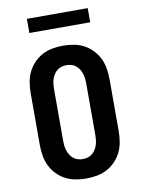

<svg xmlns="http://www.w3.org/2000/svg" viewBox="-100 -993 799 1069"><g transform="rotate(-10 300.0 -458.5)"><path d="M300 8Q270 8 239.5 2.5Q209 -3 182.5 -17Q156 -31 134.5 -53.5Q113 -76 100 -103Q87 -130 82 -160.5Q77 -191 77 -221V-514Q77 -544 82 -574.5Q87 -605 100 -632Q113 -659 134.5 -681.5Q156 -704 182.5 -718Q209 -732 239.5 -737.5Q270 -743 300 -743Q330 -743 360.5 -737.5Q391 -732 417.5 -718Q444 -704 465.5 -681.5Q487 -659 500 -632Q513 -605 518 -574.5Q523 -544 523 -514V-221Q523 -191 518 -160.5Q513 -130 500 -103Q487 -76 465.5 -53.5Q444 -31 417.5 -17Q391 -3 360.5 2.5Q330 8 300 8ZM300 -102Q314 -102 328 -106Q342 -110 353 -119Q364 -128 371.5 -140Q379 -152 383.5 -165.5Q388 -179 389.5 -193Q391 -207 391 -221V-514Q391 -528 389.5 -542Q388 -556 383.5 -569.5Q379 -583 371.5 -595Q364 -607 353 -616Q342 -625 328 -629Q314 -633 300 -633Q286 -633 272 -629Q258 -625 247 -616Q236 -607 228.5 -595Q221 -583 216.5 -569.5Q212 -556 210.5 -542Q209 -528 209 -514V-221Q209 -207 210.5 -193Q212 -179 216.5 -165.5Q221 -152 228.5 -140Q236 -128 247 -119Q258 -110 272 -106Q286 -102 300 -102ZM128 -845V-925H472V-845Z"/></g></svg>

Font: Iosevka Etoile Extrabold
Style: Regular
Weight: 800
Designer: Belleve Invis
Foundry: Belleve Invis
Version: Version 22.1.2; ttfautohint (v1.8.4)